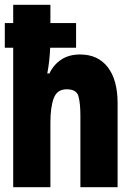

<svg xmlns="http://www.w3.org/2000/svg" viewBox="-20 -780 540 800"><path d="M35 0V-581H0V-684H35V-760H190V-684H297V-581H189Q188 -554 185 -527Q182 -500 177 -474H186Q203 -510 235 -531.5Q267 -553 314 -553Q388 -553 429 -500Q470 -447 470 -350V0H315V-298Q315 -349 307 -378.5Q299 -408 258 -408Q218 -408 204 -371Q190 -334 190 -268V0Z"/></svg>

Font: Noto Sans Mono ExtraCondensed Black
Style: Regular
Weight: 900
Width: 2
Designer: Monotype Design Team
Foundry: Monotype Imaging Inc.
Version: Version 2.014